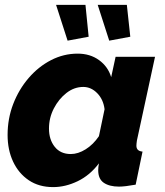

<svg xmlns="http://www.w3.org/2000/svg" viewBox="-20 -754 674 784"><path d="M197 10Q139 10 97.5 -18Q56 -46 33.5 -94Q11 -142 11 -203Q11 -270 34 -329.5Q57 -389 97 -435.5Q137 -482 188.5 -508.5Q240 -535 297 -535Q348 -535 384.5 -508.5Q421 -482 434 -439L452 -522H613L539 -180Q537 -166 537 -159Q537 -137 562 -135L534 0Q490 8 466 8Q427 8 404 -7.5Q381 -23 381 -59Q381 -71 384 -87Q347 -38 297 -14Q247 10 197 10ZM269 -125Q299 -125 330 -144.5Q361 -164 384 -198L407 -308Q402 -348 377 -373.5Q352 -399 320 -399Q283 -399 251.5 -374.5Q220 -350 200 -311.5Q180 -273 180 -229Q180 -184 203.5 -154.5Q227 -125 269 -125ZM379 -734H498L512 -604L426 -588ZM209 -734H329L342 -604L256 -588Z"/></svg>

Font: Raleway ExtraBold
Style: Italic
Weight: 800
Italic angle: -12°
Designer: Matt McInerney, Pablo Impallari, Rodrigo Fuenzalida
Foundry: Matt McInerney, Pablo Impallari, Rodrigo Fuenzalida
Version: Version 4.026